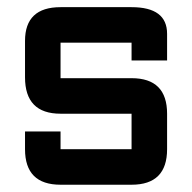

<svg xmlns="http://www.w3.org/2000/svg" viewBox="-20 -508 528 528"><path d="M48.8 -146.5H146.5V-97.7H341.8V-195.3H146.5Q48.8 -195.3 48.8 -295.4V-395.5Q48.8 -488.3 146.5 -488.3H341.8Q439.5 -488.3 439.5 -415V-341.8H341.8V-390.6H146.5V-293H341.8Q439.5 -293 439.5 -195.3V-97.7Q439.5 0 341.8 0H146.5Q48.8 0 48.8 -97.7Z"/></svg>

Font: BabelStone Runic Dotted
Style: Regular
Weight: 400
Designer: Andrew West
Foundry: BabelStone
Version: Version 3.003 March 14, 2022